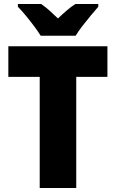

<svg xmlns="http://www.w3.org/2000/svg" viewBox="-20 -947 583 967"><path d="M364 0H180V-560H22V-714H521V-560H364ZM185 -767Q172 -788 151.5 -815.5Q131 -843 109 -869.5Q87 -896 70 -913V-927H187Q209 -912 228.5 -894.5Q248 -877 272 -854Q296 -877 317 -895Q338 -913 360 -927H475V-913Q459 -895 437.5 -869Q416 -843 395 -816Q374 -789 361 -767Z"/></svg>

Font: Noto Sans SemiCondensed Black
Style: Regular
Weight: 900
Width: 4
Designer: Monotype Design Team
Foundry: Monotype Imaging Inc.
Version: Version 2.013; ttfautohint (v1.8.4.7-5d5b)